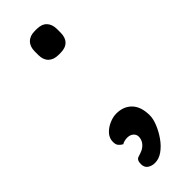

<svg xmlns="http://www.w3.org/2000/svg" viewBox="-221 -549 705 705"><g transform="rotate(-45 131.0 -196.5)"><path d="M141 -400Q116 -400 102 -413.5Q88 -427 88 -452V-471Q88 -496 102 -510Q116 -524 141 -524H151Q177 -524 190.5 -510Q204 -496 204 -471V-452Q204 -427 190.5 -413.5Q177 -400 151 -400ZM221 -6Q221 12 211.5 35.5Q202 59 186.5 81Q171 103 151.5 117Q132 131 111 131Q95 131 83 123Q71 115 71 97Q71 76 84.5 72Q98 68 109 63Q122 56 129.5 45Q137 34 137 20Q137 9 128 1Q119 -7 104 -7Q98 -7 90.5 -5.5Q83 -4 77 0Q68 -5 62 -12Q56 -19 56 -33Q56 -52 69 -66.5Q82 -81 101.5 -89.5Q121 -98 138 -98Q176 -98 198.5 -74.5Q221 -51 221 -6Z"/></g></svg>

Font: Quicksand Light SemiBold
Style: Regular
Weight: 600
Version: Version 3.004